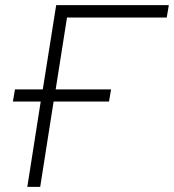

<svg xmlns="http://www.w3.org/2000/svg" viewBox="-20 -725 675 745"><path d="M86 0 138 -331H30L38 -378H146L198 -705H635L627 -657H240L196 -378H411L403 -331H188L136 0Z"/></svg>

Font: Nunito Sans 7pt ExtraLight
Style: Italic
Weight: 250
Italic angle: -9°
Designer: Vernon Adams
Foundry: Vernon Adams
Version: Version 3.101;gftools[0.9.27]